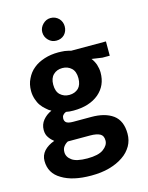

<svg xmlns="http://www.w3.org/2000/svg" viewBox="-134 -770 841 1091"><g transform="rotate(-15 286.0 -224.5)"><path d="M58 -315C58 -341 63 -365 74 -386C84 -407 98 -426 117 -441C135 -456 157 -467 182 -475C207 -483 234 -487 264 -487C275 -487 288 -486 301 -485C314 -483 327 -480 338 -477H542V-393H499L437 -402C446 -391 453 -378 459 -362C464 -346 467 -330 467 -314C467 -263 449 -223 413 -192C376 -161 326 -145 263 -145C246 -145 232 -146 219 -149C202 -142 194 -131 194 -116C194 -105 198 -97 205 -92C212 -87 225 -84 244 -84H351C404 -84 446 -73 478 -50C509 -27 525 10 525 61C525 87 519 111 507 132C494 154 477 173 454 188C431 204 404 216 372 225C340 234 304 238 265 238C192 238 135 225 93 199C50 174 29 137 29 89C29 67 36 48 51 31C66 15 86 2 112 -7C103 -14 93 -23 84 -36C75 -48 70 -63 70 -82C70 -104 77 -123 90 -139C103 -155 120 -168 141 -177C131 -182 121 -189 112 -198C102 -206 93 -216 85 -227C77 -238 71 -251 66 -266C61 -281 58 -297 58 -315ZM316 16H186C176 21 168 28 161 37C154 46 151 57 151 70C151 89 160 105 178 118C195 131 226 138 269 138C312 138 344 131 364 116C384 101 394 85 394 66C394 47 388 34 375 27C362 20 343 16 316 16ZM337 -316C337 -342 330 -362 316 -375C302 -388 284 -395 263 -395C241 -395 223 -388 210 -375C196 -362 189 -342 189 -317C189 -290 196 -270 210 -257C224 -244 242 -237 263 -237C285 -237 303 -244 317 -257C330 -270 337 -290 337 -316ZM206 -621C206 -638 213 -654 226 -667C239 -680 254 -687 272 -687C291 -687 307 -680 320 -667C332 -654 338 -638 338 -621C338 -602 332 -586 320 -573C307 -560 291 -554 272 -554C254 -554 239 -560 226 -573C213 -586 206 -602 206 -621Z"/></g></svg>

Font: Holmes&Hills Bold
Style: Bold
Weight: 500
Designer: Noopur Datye, Girish Dalvi, Yashodeep Gholap, Pallavi Karambelkar
Foundry: Ek Type
Version: ""